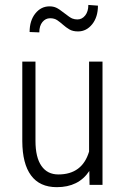

<svg xmlns="http://www.w3.org/2000/svg" viewBox="-20 -753 509 782"><path d="M344.7 -1.5 343.8 -56.6Q321.8 -23.4 288.8 -7.1Q255.9 9.3 211.4 9.3Q141.6 9.3 106.4 -38.6Q71.3 -85.9 70.8 -177.7V-500.5V-502H72.3H123H124.5V-500.5V-179.2Q124.5 -111.8 148.9 -77.1Q172.9 -42.5 217.8 -42.5Q314.9 -42.5 342.8 -135.7V-500.5V-502H344.2H396.5H397.5V-500.5V-1.5V0H396.5H346.2H344.7ZM378.9 -730Q378.9 -683.6 355.5 -654.3Q332 -625 297.9 -625Q276.4 -625 262.5 -633.3Q248.5 -641.6 237.1 -651.9Q225.6 -662.1 213.6 -670.4Q201.7 -678.7 184.1 -678.7Q165.5 -678.7 152.8 -663.3Q140.1 -647.9 140.1 -621.1L100.6 -622.6Q100.6 -668.9 123.8 -698Q147 -727.1 181.6 -727.1Q196.8 -727.1 208.5 -721.9Q220.2 -716.8 242.4 -699.2Q264.6 -681.6 274.2 -677.7Q283.7 -673.8 295.4 -673.8Q314 -673.8 326.9 -689.9Q339.8 -706.1 339.8 -732.9Z"/></svg>

Font: MAUL Condensed Light
Style: Light
Weight: 300
Designer: MAUL
Version: Version 2.137; 2017; ttfautohint (v1.8.3)